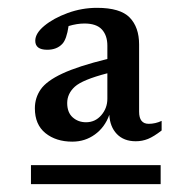

<svg xmlns="http://www.w3.org/2000/svg" viewBox="-20 -700 482 490"><path d="M326.5 -339.5Q296 -339.5 278.2 -358Q260.5 -376.5 259 -407Q247.5 -375 222.2 -356.8Q197 -338.5 164.5 -338.5Q123 -338.5 96 -360.2Q69 -382 69 -423.5Q69 -450.5 84 -472Q99 -493.5 139 -512.2Q179 -531 254 -549.5V-583.5Q254 -609.5 240 -624.8Q226 -640 195.5 -640Q176.5 -640 155 -633.5Q150 -599.5 139 -588Q125 -573 100.5 -573Q70 -573 70 -596Q70 -615 93.2 -634.2Q116.5 -653.5 152.8 -666.8Q189 -680 227.5 -680Q287 -680 311 -655.2Q335 -630.5 335 -586.5V-415Q335 -384 359.5 -384Q376.5 -384 392.5 -391.5V-367Q372.5 -351.5 357.8 -345.5Q343 -339.5 326.5 -339.5ZM151.5 -437Q151.5 -413 165.5 -400.5Q179.5 -388 199.5 -388Q223 -388 238.5 -406Q254 -424 254 -448V-513Q190.5 -496.5 171 -478.8Q151.5 -461 151.5 -437ZM59 -230V-278.5H390V-230Z"/></svg>

Font: Newsreader Text Medium
Style: Regular
Weight: 500
Designer: Hugues Gentile
Foundry: Production Type
Version: Version 1.001